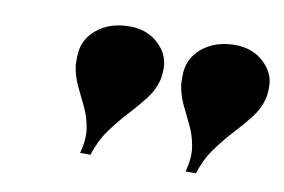

<svg xmlns="http://www.w3.org/2000/svg" viewBox="-48 -836 730 493"><g transform="rotate(10 317.0 -589.0)"><path d="M460.5 -418Q470.5 -455.5 465.8 -484Q461 -512.5 449.5 -536.2Q438 -560 426.5 -583.8Q415 -607.5 410.5 -635.5Q410 -641 410 -647.8Q410 -654.5 410 -659Q410 -703.5 444 -731.8Q478 -760 530 -760Q574.5 -760 604.2 -733Q634 -706 634 -669Q634 -661 633.2 -652.5Q632.5 -644 631 -638.5Q624 -610.5 605.2 -586.5Q586.5 -562.5 563.5 -537.8Q540.5 -513 519.8 -484.2Q499 -455.5 487.5 -418ZM185.5 -418Q195.5 -455.5 190.8 -484Q186 -512.5 174.5 -536.2Q163 -560 151.5 -583.8Q140 -607.5 135.5 -635.5Q135 -641 135 -647.8Q135 -654.5 135 -659Q135 -703.5 169 -731.8Q203 -760 255 -760Q299.5 -760 329.2 -733Q359 -706 359 -669Q359 -661 358.2 -652.5Q357.5 -644 356 -638.5Q349 -610.5 330.2 -586.5Q311.5 -562.5 288.5 -537.8Q265.5 -513 244.8 -484.2Q224 -455.5 212.5 -418Z"/></g></svg>

Font: Bodoni Moda 9pt Black
Style: Italic
Weight: 900
Italic angle: -13°
Designer: Owen Earl
Foundry: indestructible type
Version: Version 2.004